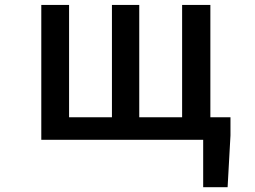

<svg xmlns="http://www.w3.org/2000/svg" viewBox="-20 -570 1040 783"><path d="M837.9 -91.8H919.9V-17.6L908.2 193.4H808.6V0H148.4V-549.8H261.7V-91.8H436.5V-549.8H547.9V-91.8H722.7V-549.8H837.9Z"/></svg>

Font: Gen Shin Gothic Monospace Medium
Style: Regular
Weight: 500
Designer: [Source Han Sans]
Ryoko NISHIZUKA  (kana & ideographs); Paul D. Hunt (Latin, Greek & Cyrillic); Wenlong ZHANG  (bopomofo
Version: Version 1.002.20150607